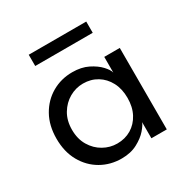

<svg xmlns="http://www.w3.org/2000/svg" viewBox="-140 -705 817 838"><g transform="rotate(-30 268.5 -285.5)"><path d="M395 0V-81.4Q391.4 -68.9 372 -46.4Q352.6 -23.9 319 -6Q285.4 12 239.4 12Q182.9 12 136.5 -14.6Q90.1 -41.3 62.7 -90.1Q35.3 -138.9 35.3 -205Q35.3 -271.1 62.7 -319.9Q90.1 -368.7 136.5 -395.6Q182.9 -422.5 239.4 -422.5Q284.8 -422.5 318.1 -406Q351.4 -389.4 371.2 -368Q390.9 -346.6 394.4 -331.4V-410.5H472.6V0ZM113.3 -205Q113.3 -158.7 133.6 -124.8Q153.9 -90.9 186.4 -72.6Q218.9 -54.3 255.3 -54.3Q294.9 -54.3 326 -72.9Q357.1 -91.6 375 -125.5Q393 -159.4 393 -205Q393 -250.6 375 -284.5Q357.1 -318.4 326 -337.3Q294.9 -356.2 255.3 -356.2Q218.9 -356.2 186.4 -337.7Q153.9 -319.1 133.6 -285.2Q113.3 -251.3 113.3 -205ZM113.6 -526.7V-583.4H403.4V-526.7Z"/></g></svg>

Font: League Spartan Extralight
Style: Regular
Weight: 200
Foundry: The League of Moveable Type
Version: Version 2.300; ttfautohint (v1.8.3)